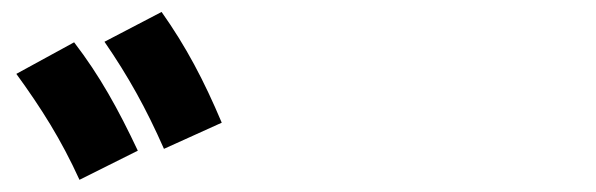

<svg xmlns="http://www.w3.org/2000/svg" viewBox="-20 -838 978 315"><path d="M110.4 -543 206.1 -590.8C173.8 -659.2 143.6 -713.9 101.6 -768.6L6.8 -716.8C47.9 -660.2 80.1 -609.4 110.4 -543ZM249 -593.8 343.8 -636.7C314.5 -706.1 285.2 -761.7 245.1 -818.4L151.4 -769.5C190.4 -712.9 219.7 -660.2 249 -593.8Z"/></svg>

Font: Pretendard Black
Style: Regular
Weight: 900
Designer: Base glyphs from Inter by Rasmus Andersson; Hangeul glyphs from Noto Sans CJK(Source Han Sans) by Jang Soo-young and Kan
Foundry: Kil Hyung-jin
Version: Version 1.309;Glyphs 3.2 (3225)